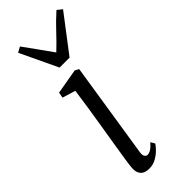

<svg xmlns="http://www.w3.org/2000/svg" viewBox="-267 -843 885 885"><g transform="rotate(-45 176.0 -400.0)"><path d="M113.5 10Q96 10 83 4Q70 -2 63.5 -16Q57 -30 59 -53Q60.5 -70 66 -105.5Q71.5 -141 79.2 -188.2Q87 -235.5 95.5 -287.8Q104 -340 112 -391.2Q120 -442.5 125.5 -485L61.5 -504.5L66.5 -532L189.5 -553.5L209 -543.5L136 -75.5Q133 -57 138.8 -48.8Q144.5 -40.5 152 -40.5Q162.5 -40.5 174.2 -47.5Q186 -54.5 202.5 -73L214.5 -52.5Q209 -44 194.8 -29Q180.5 -14 159.8 -2Q139 10 113.5 10ZM150 -612 63 -795.5 89.5 -810Q113 -777 138 -742.8Q163 -708.5 188.5 -672Q224.5 -706 256 -740Q287.5 -774 327.5 -810L351.5 -791L215 -612Z"/></g></svg>

Font: Merriweather 48pt Light
Style: Italic
Weight: 300
Italic angle: -7.8°
Version: Version 2.101